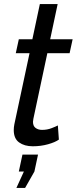

<svg xmlns="http://www.w3.org/2000/svg" viewBox="-20 -716 379 949"><path d="M61 213 98 132H73L91 48H168L150 132L104 213ZM142 7Q101 7 74.5 -12Q48 -31 48 -73Q48 -87 51 -102L126 -453H58L73 -522H140L177 -696H265L228 -522H339L324 -453H214L145 -129Q143 -119 143 -114Q143 -93 156 -83.5Q169 -74 188 -74Q213 -74 235 -82.5Q257 -91 266 -96L271 -26Q253 -13 217.5 -3Q182 7 142 7Z"/></svg>

Font: PTCRaleway Medium
Style: Italic
Weight: 500
Italic angle: -12°
Designer: Matt McInerney, Pablo Impallari, Rodrigo Fuenzalida
Foundry: Matt McInerney, Pablo Impallari, Rodrigo Fuenzalida
Version: Version 3.000g; ttfautohint (v1.5) -l 8 -r 28 -G 28 -x 14 -D